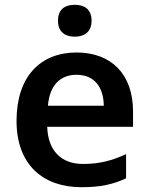

<svg xmlns="http://www.w3.org/2000/svg" viewBox="-20 -771 621 801"><path d="M292 -751C253 -751 222 -734 222 -685C222 -636 253 -618 292 -618C330 -618 362 -636 362 -685C362 -734 330 -751 292 -751ZM299 -552C149 -552 49 -452 49 -267C49 -82 161 10 320 10C400 10 452 -2 506 -27V-128C447 -101 396 -87 326 -87C234 -87 180 -144 177 -242H535V-306C535 -461 445 -552 299 -552ZM299 -459C376 -459 412 -405 413 -330H180C187 -415 231 -459 299 -459Z"/></svg>

Font: Noto Sans Arabic SemBd
Style: Regular
Weight: 600
Designer: Monotype Design Team, Nadine Chahine, Nizar Qandah and Khaled Hosny
Foundry: Monotype Imaging Inc.
Version: Version 2.012